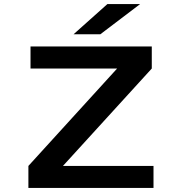

<svg xmlns="http://www.w3.org/2000/svg" viewBox="-20 -930 915 950"><path d="M120.5 0V-109L559.5 -591H131V-700H731V-591L291.5 -109H739.5V0ZM476.5 -760.5H344L511.5 -910H673.5Z"/></svg>

Font: Trispace SemiExpanded SemiBold
Style: Regular
Weight: 600
Width: 6
Designer: Tyler Finck
Foundry: Etcetera Type Company
Version: Version 1.210; ttfautohint (v1.8.3)